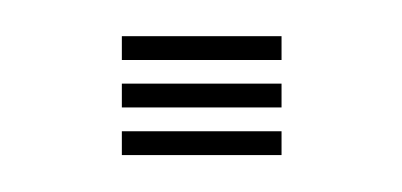

<svg xmlns="http://www.w3.org/2000/svg" viewBox="-20 -84 218 104"><path d="M46 0V-12.9H132.5V0ZM46 -51.5V-64.4H132.5V-51.5ZM46 -25.8V-38.7H132.5V-25.8Z"/></svg>

Font: Big Shoulders Inline Display SC Thin
Style: Regular
Weight: 100
Designer: Patric King
Foundry: XO Type Co
Version: Version 2.002